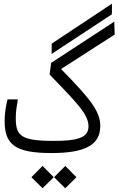

<svg xmlns="http://www.w3.org/2000/svg" viewBox="-20 -821 637 1033"><path d="M257.3 2.4C431.2 2.4 519.5 -37.6 519.5 -142.6C519.5 -217.8 474.6 -280.8 308.6 -449.7L597.2 -635.3L594.7 -704.6L255.4 -482.9L246.6 -420.4C395 -266.6 456.1 -205.6 456.1 -141.1C456.1 -76.7 388.7 -63 268.6 -63C91.8 -63 64.9 -90.8 64.9 -185.1C64.9 -216.8 68.8 -244.6 76.2 -286.1H20.5C9.8 -243.2 4.9 -206.1 4.9 -169.9C4.9 -42 63 2.4 257.3 2.4ZM257.8 -530.8 582 -744.1 582.5 -801.3 258.3 -586.4ZM209 191.9 269 132.3 209 71.8 148.9 132.3ZM331.1 191.9 391.1 132.3 331.1 71.8 271 132.3Z"/></svg>

Font: Cascadia Mono Light
Style: Regular
Weight: 300
Monospace: yes
Designer: Aaron Bell
Foundry: Saja Typeworks
Version: Version 2404.023